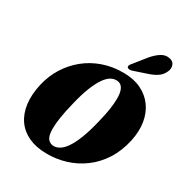

<svg xmlns="http://www.w3.org/2000/svg" viewBox="-216 -1113 1220 1286"><g transform="rotate(30 393.5 -470.5)"><path d="M508 -714Q585.5 -713.5 643 -685.8Q700.5 -658 736.2 -608.8Q772 -559.5 783 -493Q794 -426.5 777 -347.5Q757 -256.5 713 -188.2Q669 -120 607.5 -74.8Q546 -29.5 473.5 -7.5Q401 14.5 323.5 13Q245.5 12 187.5 -15Q129.5 -42 95 -91.8Q60.5 -141.5 51.5 -211.2Q42.5 -281 62.5 -367Q80 -442 119.5 -505.5Q159 -569 217 -616.2Q275 -663.5 348.8 -689.2Q422.5 -715 508 -714ZM343.5 -54.5Q364 -54 387 -66.8Q410 -79.5 433.8 -112.8Q457.5 -146 481 -205.2Q504.5 -264.5 526 -356Q541 -416.5 547.5 -462.2Q554 -508 554 -541.5Q554 -578.5 546.5 -601Q539 -623.5 525.8 -634.5Q512.5 -645.5 494 -646.5Q471 -648.5 447.5 -635.5Q424 -622.5 401 -589.8Q378 -557 355.5 -500.8Q333 -444.5 313 -359.5Q295.5 -289 288 -238Q280.5 -187 280.5 -152Q281 -98.5 297.8 -77Q314.5 -55.5 343.5 -54.5ZM596.5 -884.5Q627.5 -921 658.5 -940.2Q689.5 -959.5 722.5 -952.5Q753.5 -947 762 -921.5Q770.5 -896 758 -870.5Q744 -839 717.2 -820.8Q690.5 -802.5 649 -789L548 -755Q536.5 -751.5 525.5 -752.5Q514.5 -753.5 511 -760Q507 -768 511.8 -776.8Q516.5 -785.5 525 -795Z"/></g></svg>

Font: Fraunces Black
Style: Italic
Weight: 900
Italic angle: -16°
Version: Version 1.000;[b76b70a41]